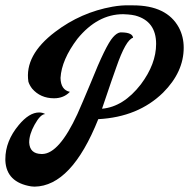

<svg xmlns="http://www.w3.org/2000/svg" viewBox="-20 -643 706 717"><path d="M477 -623Q603 -623 648 -540Q666 -506 666 -465Q666 -374 589 -297Q496 -206 347 -198Q247 52 109 54Q102 53 96 53Q4 38 0 -43Q0 -47 0 -49Q0 -116 50 -176Q89 -223 126 -223Q139 -223 149 -217Q131 -217 109 -177Q89 -141 89 -111Q91 -69 134 -68Q137 -68 139 -68Q201 -70 269 -217Q286 -255 319 -334Q375 -474 402 -504Q416 -520 429 -522Q431 -522 436 -522Q475 -521 477 -502Q450 -495 414 -391Q408 -374 395 -337Q373 -271 361 -237Q441 -244 506 -328Q563 -404 563 -479Q563 -564 485 -585Q472 -588 458 -589Q449 -590 440 -590Q344 -590 269 -498Q210 -420 206 -352Q207 -307 241 -300Q218 -276 182 -276Q131 -276 100 -312Q90 -325 86 -338Q71 -437 186 -524Q282 -597 400 -618Q434 -624 463 -623Z"/></svg>

Font: Sagha
Style: Regular
Weight: 400
Designer: MUHAMMAD YONI
Version: Version 001.000